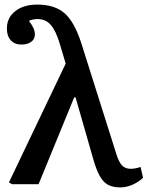

<svg xmlns="http://www.w3.org/2000/svg" viewBox="-20 -802 645 836"><path d="M592 -75 603 -28Q583 -9 556.5 2.5Q530 14 504 14Q472 14 451 3Q430 -8 414.5 -35.5Q399 -63 385 -113L309 -378H303L148 0H32L19 -8L266 -525L241 -609Q224 -667 201.5 -693Q179 -719 144 -719Q123 -719 106 -711Q132 -678 132 -652Q132 -632 116 -620Q100 -608 73 -608Q44 -608 27 -626.5Q10 -645 10 -678Q10 -725 46.5 -753.5Q83 -782 142 -782Q218 -782 261 -744.5Q304 -707 334 -614L487 -130Q498 -95 512 -81Q526 -67 549 -67Q568 -67 592 -75Z"/></svg>

Font: Literata 12pt Medium
Style: Regular
Weight: 500
Designer: Latin by Veronika Burian and Jose Scaglione. Greek by Irene Vlachou. Cyrillic by Vera Evstafieva.
Foundry: TypeTogether
Version: Version 3.002